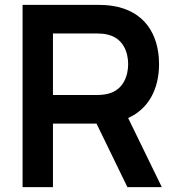

<svg xmlns="http://www.w3.org/2000/svg" viewBox="-20 -770 707 790"><path d="M504.2 0H645.8L507.3 -284.4C592.7 -322.9 634.4 -405.2 634.4 -506.3C634.4 -630.2 572.9 -726 442.7 -745.8C422.9 -749 397.9 -750 383.3 -750H72.9V0H197.9V-261.5H377.1ZM197.9 -632.3H378.1C391.7 -632.3 410.4 -631.2 425 -627.1C487.5 -611.5 507.3 -554.2 507.3 -506.3C507.3 -458.3 487.5 -400 425 -384.4C410.4 -380.2 391.7 -379.2 378.1 -379.2H197.9Z"/></svg>

Font: Manrope3 Bold
Style: Regular
Weight: 700
Designer: Mikhail Sharanda
Foundry: Mikhail Sharanda
Version: Version 3.000;PS 003.000;hotconv 1.0.88;makeotf.lib2.5.64775